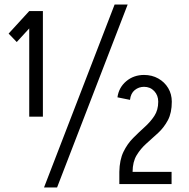

<svg xmlns="http://www.w3.org/2000/svg" viewBox="-20 -811 832 846"><path d="M108.8 -297V-762.2H169V-297ZM53.8 -625.8 18 -663 108.8 -762.2V-685.8ZM174 15 485 -791H542.5L231.5 15ZM505.8 -53.8Q506.8 -106.5 524 -142Q541.2 -177.5 566.9 -203.1Q592.5 -228.8 617.6 -251.4Q642.8 -274 660 -300.1Q677.2 -326.2 677.2 -362.8Q677.2 -362.8 686.2 -362.8Q695.2 -362.8 707.1 -362.8Q719 -362.8 728 -362.8Q737 -362.8 737 -362.8Q737 -313.8 719.8 -281.4Q702.5 -249 676.9 -225.4Q651.2 -201.8 625.5 -179Q599.8 -156.2 582.1 -127.1Q564.5 -98 564.2 -53.8ZM505.8 0V-53.8H736V0ZM552.8 -371 497.5 -382.2Q503.5 -425.5 536.2 -453.1Q569 -480.8 615.2 -480.8V-428.5Q591.5 -428.5 573.8 -414.1Q556 -399.8 552.8 -371ZM737 -362.8H677.2Q677.2 -391 659.5 -409.8Q641.8 -428.5 614.2 -428.5V-480.8Q649.8 -480.8 677.5 -465.1Q705.2 -449.5 721.1 -422.9Q737 -396.2 737 -362.8Z"/></svg>

Font: Akshar Light
Style: Regular
Weight: 300
Designer: Tall Chai
Foundry: Tall Chai
Version: Version 1.100